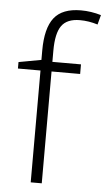

<svg xmlns="http://www.w3.org/2000/svg" viewBox="-54 -801 463 836"><g transform="rotate(5 177.0 -382.5)"><path d="M14.2 -488.8V-517.1L112.8 -535.2V-576.2Q112.8 -673.8 148.7 -719.5Q184.6 -765.1 266.1 -765.1Q310.1 -765.1 354 -752L342.8 -710Q303.7 -722.2 265.1 -722.2Q208.5 -722.2 184.8 -688.7Q161.1 -655.3 161.1 -580.1V-530.8H286.1V-488.8H161.1V0H112.8V-488.8Z"/></g></svg>

Font: Open Sans Light
Style: Regular
Weight: 300
Foundry: Ascender Corporation
Version: Version 1.10